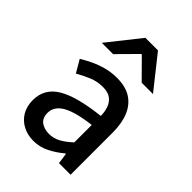

<svg xmlns="http://www.w3.org/2000/svg" viewBox="-219 -838 949 949"><g transform="rotate(45 255.0 -364.0)"><path d="M193 12Q152 12 119 -5.5Q86 -23 67.5 -54.5Q49 -86 49 -129Q49 -209 119 -251.5Q189 -294 342 -311Q342 -340 333.5 -364.5Q325 -389 305 -404.5Q285 -420 248 -420Q209 -420 173.5 -405Q138 -390 107 -372L69 -437Q95 -453 125.5 -467.5Q156 -482 191.5 -491.5Q227 -501 266 -501Q327 -501 365.5 -476Q404 -451 423 -405Q442 -359 442 -294V0H361L353 -56H349Q316 -28 277 -8Q238 12 193 12ZM224 -67Q256 -67 284 -82.5Q312 -98 342 -126V-248Q269 -239 226 -223.5Q183 -208 164 -186Q145 -164 145 -137Q145 -100 167.5 -83.5Q190 -67 224 -67ZM90 -570 225 -740H313L448 -570H369L271 -669H267L169 -570Z"/></g></svg>

Font: Mada Medium
Style: Regular
Weight: 500
Designer: Khaled Hosny
Version: Version 1.5